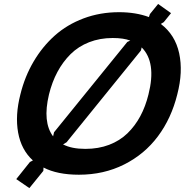

<svg xmlns="http://www.w3.org/2000/svg" viewBox="-20 -882 950 980"><path d="M629.9 -668 645 -674.8Q610.8 -688 555.2 -688Q489.7 -688 434.8 -666.5Q379.9 -645 340.3 -605.7Q300.8 -566.4 273.2 -514.9Q245.6 -463.4 230 -399.9Q196.3 -258.8 251 -186L255.9 -207ZM737.8 -399.9Q779.3 -564 703.1 -640.1L699.2 -624L319.8 -155.8L301.8 -145Q345.2 -122.1 416 -122.1Q482.4 -122.1 536.9 -142.8Q591.3 -163.6 630.4 -201.4Q669.4 -239.3 696 -288.8Q722.7 -338.4 737.8 -399.9ZM884.8 -399.9Q854.5 -277.8 786.1 -186.3Q717.8 -94.7 613.8 -42.5Q509.8 9.8 382.8 9.8Q272.5 9.8 202.1 -26.9L201.2 -9.8L129.9 78.1L63 32.2L132.8 -55.2L147.9 -63Q88.4 -117.2 72.5 -205.3Q56.6 -293.5 84 -399.9Q106.4 -491.2 151.4 -567.6Q196.3 -644 259.5 -700.4Q322.8 -756.8 407 -788.3Q491.2 -819.8 587.9 -819.8Q672.9 -819.8 740.2 -794.9L745.1 -810.1L787.1 -861.8L853 -814.9L815.9 -769L800.8 -759.8Q874 -704.6 894.5 -610.1Q915 -515.6 884.8 -399.9Z"/></svg>

Font: Sinkin Sans 600 SemiBold Italic
Style: Regular
Weight: 600
Italic angle: -112°
Designer: Keith Bates
Foundry: K-Type
Version: Sinkin Sans (version 1.0)  by Keith Bates   •   © 2014   www